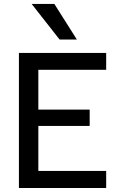

<svg xmlns="http://www.w3.org/2000/svg" viewBox="-20 -946 623 966"><path d="M75.2 -679.7H514.2V-594.7H172.9V-394.5H431.2V-312.5H172.9V-85.9H514.2V0H75.2ZM139.2 -926.3H253.4L366.7 -747.1H279.8Z"/></svg>

Font: Inder
Style: Regular
Weight: 400
Designer: Irina Smirnova
Foundry: Irina Smirnova
Version: Version 1.001